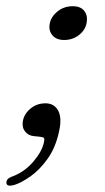

<svg xmlns="http://www.w3.org/2000/svg" viewBox="-42 -439 338 617"><path d="M67.5 -1.5Q49 -3 38.5 -16.5Q28 -30 31.5 -50Q35.5 -73 56 -90Q76.5 -107 104 -107Q132 -107 144.8 -83.8Q157.5 -60.5 148 -17.5Q137 35 111 71.2Q85 107.5 55.2 128.2Q25.5 149 3.5 155.5Q-20 162 -21.5 149Q-21.5 141.5 -17 136.5Q-12.5 131.5 0.5 127Q37.5 112.5 64.8 80.8Q92 49 98.5 21Q102.5 5.5 98 3.2Q93.5 1 82.5 0ZM164 -310.5Q139.5 -310.5 126.8 -325.2Q114 -340 117.5 -361.5Q121.5 -385 142.5 -402Q163.5 -419 192 -419Q217 -419 228.8 -404Q240.5 -389 236.5 -366.5Q233 -343.5 212.5 -327Q192 -310.5 164 -310.5Z"/></svg>

Font: Fraunces 9pt Soft Light
Style: Italic
Weight: 300
Italic angle: -16°
Version: Version 1.000;[0bf87f6ff]